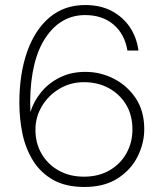

<svg xmlns="http://www.w3.org/2000/svg" viewBox="-20 -732 659 764"><path d="M316 12Q242 12 192 -16Q142 -44 112 -92Q82 -140 69.5 -199.5Q57 -259 57 -323Q57 -438 88 -526Q119 -614 177.5 -663Q236 -712 319 -712Q380 -712 425 -688Q470 -664 497 -623.5Q524 -583 531 -531H487Q476 -597 431.5 -634.5Q387 -672 319 -672Q222 -672 162 -583Q102 -494 100 -328Q100 -310 101 -286Q114 -329 144 -365.5Q174 -402 218.5 -424Q263 -446 320 -446Q380 -446 433.5 -418.5Q487 -391 520.5 -340.5Q554 -290 554 -218Q554 -162 527.5 -109Q501 -56 448 -22Q395 12 316 12ZM314 -29Q372 -29 415.5 -54Q459 -79 483 -122Q507 -165 507 -217Q507 -274 481.5 -316Q456 -358 412.5 -381.5Q369 -405 314 -405Q260 -405 216 -378.5Q172 -352 146.5 -309Q121 -266 121 -216Q121 -162 145.5 -120Q170 -78 213.5 -53.5Q257 -29 314 -29Z"/></svg>

Font: DM Sans ExtraLight
Style: Regular
Weight: 200
Designer: Colophon Foundry, Jonny Pinhorn
Foundry: Colophon Foundry
Version: Version 4.004; ttfautohint (v1.8.4.7-5d5b)